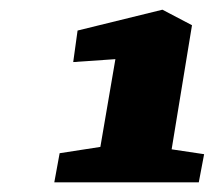

<svg xmlns="http://www.w3.org/2000/svg" viewBox="-20 -739 454 396"><path d="M401 -421 390 -363H92L103 -423L187 -436L218 -617L131 -611L140 -676L315 -719L376 -687L334 -431Z"/></svg>

Font: Grenze ExtraBold
Style: Italic
Weight: 800
Italic angle: -10°
Designer: Renata Polastri
Foundry: Omnibus-Type
Version: Version 1.002; ttfautohint (v1.8)